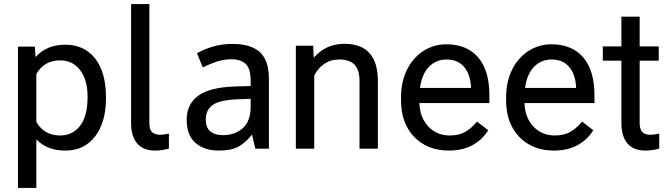

<svg xmlns="http://www.w3.org/2000/svg" viewBox="-20 -731 3296 944"><path d="M374 -112.8Q410.6 -160.6 410.6 -254.9Q410.6 -337.9 374 -386.2Q337.9 -434.1 274.9 -434.1Q197.3 -434.1 158.7 -367.2V-131.3Q197.3 -64.9 275.9 -64.9Q337.9 -65.4 374 -112.8ZM501 -253.4V-245.6Q501 -131.3 448.2 -61Q394.5 9.3 302.2 9.3Q211.9 9.3 158.7 -45.4V190.9V192.9H156.2H70.3H68.4V190.9V-500V-502H70.3H148.9H150.9L151.4 -500L154.8 -450.2Q208.5 -511.2 301.3 -511.2Q394.5 -511.2 448.2 -442.9Q501 -374.5 501 -253.4Z M714.4 -710.9ZM624.5 -710.9ZM714.4 -710.9V-126Q714.4 -95.2 726.6 -82.5Q739.3 -68.4 767.6 -68.4Q767.6 -68.4 768.1 -68.4Q782.2 -68.4 808.1 -73.7L810.5 -74.7V-71.8V-2V-0.5L809.1 0Q774.9 9.3 742.7 9.3Q684.1 9.3 654.3 -25.9Q624.5 -61 624.5 -125.5V-710.9Z M1172.9 -100.1Q1211.9 -133.8 1212.4 -205.1V-245.1L1146 -242.7Q1057.6 -238.8 1024.4 -213.9Q991.7 -189 991.7 -143.1Q991.7 -103 1014.2 -85Q1037.1 -66.4 1074.7 -66.4Q1133.3 -65.9 1172.9 -100.1ZM952.1 -471.2Q984.4 -489.3 1028.3 -502.4Q1072.8 -515.1 1122.6 -515.1Q1213.9 -515.1 1258.3 -474.1Q1302.2 -433.1 1302.2 -343.3V-4.4V-2V0H1299.8H1297.9H1238.8H1236.8H1234.9V-2L1234.4 -3.4L1219.2 -69.3Q1188 -30.3 1153.8 -10.7Q1135.7 -0.5 1110.8 4.4Q1085.9 9.3 1054.2 9.3Q986.3 9.3 942.4 -27.3Q897.9 -64.5 897.9 -142.6Q897.9 -219.2 955.1 -260.7Q1012.2 -301.8 1133.8 -305.7L1212.4 -308.1V-333.5Q1212.4 -393.6 1188 -416.5Q1163.6 -439.5 1117.7 -439.5Q1080.6 -439.5 1045.9 -428.2Q1011.2 -416.5 981.4 -401.4L979.5 -400.4L977.1 -399.4L976.1 -401.4L975.1 -403.8L950.2 -465.8L949.2 -467.8L948.2 -469.2L950.2 -470.2Z M1520 -506.3V-504.4L1522.5 -446.8Q1581.1 -515.6 1673.8 -515.6Q1836.9 -515.6 1837.9 -334V-2V0H1835.9H1750H1747.6V-2V-334.5Q1747.1 -387.7 1722.9 -413.1Q1698.7 -438.5 1647.5 -438.5Q1605.5 -438.5 1573.7 -416.5Q1542.5 -395 1524.9 -359.4V-2V0H1522.5H1436.5H1434.6V-2V-503.9V-506.3H1436.5H1518.1Z M2295.9 -298.8V-303.2Q2292 -367.7 2260.7 -403.3Q2229.5 -438.5 2175.3 -438.5Q2123.5 -438.5 2087.9 -401.4Q2053.7 -364.3 2044.9 -298.8ZM2379.4 -88.9Q2315.4 9.3 2187 9.3Q2082 9.3 2016.6 -57.6Q1952.1 -124.5 1951.7 -236.8V-252.9Q1951.7 -328.1 1980.5 -387.2Q2009.3 -446.3 2061 -480Q2113.8 -513.7 2175.3 -513.2Q2275.9 -513.2 2331.5 -448.2Q2386.2 -383.3 2386.2 -262.2V-226.6V-224.1H2384.3H2042Q2044.4 -153.3 2085.4 -109.4Q2127 -64.9 2191.9 -64.9Q2237.8 -64.9 2269 -83.5Q2300.3 -102.1 2323.7 -131.8L2325.2 -133.8L2326.7 -132.3L2378.9 -91.8L2380.9 -90.3Z M2812.5 -298.8V-303.2Q2808.6 -367.7 2777.3 -403.3Q2746.1 -438.5 2691.9 -438.5Q2640.1 -438.5 2604.5 -401.4Q2570.3 -364.3 2561.5 -298.8ZM2896 -88.9Q2832 9.3 2703.6 9.3Q2598.6 9.3 2533.2 -57.6Q2468.8 -124.5 2468.3 -236.8V-252.9Q2468.3 -328.1 2497.1 -387.2Q2525.9 -446.3 2577.6 -480Q2630.4 -513.7 2691.9 -513.2Q2792.5 -513.2 2848.1 -448.2Q2902.8 -383.3 2902.8 -262.2V-226.6V-224.1H2900.9H2558.6Q2561 -153.3 2602.1 -109.4Q2643.6 -64.9 2708.5 -64.9Q2754.4 -64.9 2785.6 -83.5Q2816.9 -102.1 2840.3 -131.8L2841.8 -133.8L2843.3 -132.3L2895.5 -91.8L2897.5 -90.3Z M3125 -648.9V-646.5V-502.9H3216.8H3218.8V-500.5V-435.1V-432.6H3216.8H3125V-126Q3125 -97.2 3137.2 -82.5Q3148.9 -68.4 3178.2 -68.4Q3178.2 -68.4 3178.7 -68.4Q3192.9 -68.4 3218.8 -73.7L3221.2 -74.7V-71.8V-2V-0.5L3219.7 0Q3185.5 9.3 3153.3 9.3Q3094.7 9.3 3064.9 -25.9Q3035.2 -61 3035.2 -125.5V-432.6H2945.8H2943.8V-434.6V-500.5V-502.9H2945.8H3035.2V-646.5V-648.9H3037.1H3123Z"/></svg>

Font: MAUL
Style: Regular
Weight: 400
Designer: MAUL
Version: Version 1.0; 2020; ttfautohint (v1.8.3)